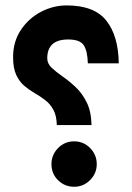

<svg xmlns="http://www.w3.org/2000/svg" viewBox="-20 -697 491 716"><path d="M28.8 -483.9Q28.8 -542 57.9 -585.4Q86.9 -628.9 132.6 -652.8Q178.2 -676.8 229 -676.8Q331.5 -676.8 376.5 -620.1Q421.4 -563.5 422.9 -460.9H307.6Q306.2 -507.8 292 -528.8Q277.8 -549.8 234.4 -549.8Q156.2 -549.8 156.2 -479.5Q156.2 -460 172.6 -444.3Q189 -428.7 213.4 -411.9Q237.8 -395 262.2 -372.1Q286.6 -349.1 303.5 -314.9Q320.3 -280.8 321.3 -230.5H191.9Q190.9 -266.1 179 -287.8Q167 -309.6 148.4 -323.7Q129.9 -337.9 109.1 -349.9Q88.4 -361.8 70.1 -377.4Q51.8 -393.1 40.3 -418.2Q28.8 -443.4 28.8 -483.9ZM171.9 -85Q171.9 -119.6 196.5 -144.8Q221.2 -169.9 256.3 -169.9Q291.5 -169.9 316.2 -144.8Q340.8 -119.6 340.8 -85Q340.8 -50.3 315.9 -25.4Q291 -0.5 256.3 -0.5Q221.7 -0.5 196.8 -24.7Q171.9 -48.8 171.9 -85Z"/></svg>

Font: Vazir UI
Style: Bold-UI
Weight: 700
Designer: Saber Rastikerdar
Foundry: Saber Rastikerdar
Version: Version 30.1.0